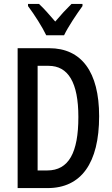

<svg xmlns="http://www.w3.org/2000/svg" viewBox="-20 -960 573 980"><path d="M216 -780H307C328 -824 372 -889 401 -929V-940H345C314 -909 295 -889 262 -850C233 -884 203 -918 179 -940H123V-929C156 -885 196 -822 216 -780ZM486 -367C486 -593 396 -714 231 -714H70V0H223C394 0 486 -127 486 -367ZM380 -363C380 -181 331 -90 221 -90H172V-624H228C328 -624 380 -539 380 -363Z"/></svg>

Font: Noto Sans Bengali ExtraCondensed Medium
Style: Regular
Weight: 500
Width: 2
Designer: Joana Ranito - Universal Thirst; Jelle Bosma - Monotype Design Team
Foundry: Universal Thirst ehf.
Version: Version 3.000